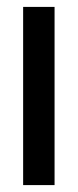

<svg xmlns="http://www.w3.org/2000/svg" viewBox="-20 -536 225 556"><path d="M47 0V-516H138V0Z"/></svg>

Font: Bricolage Grotesque 96pt
Style: Regular
Weight: 400
Version: Version 1.001;gftools[0.9.33.dev8+g029e19f]